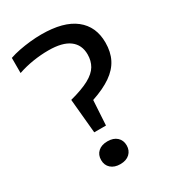

<svg xmlns="http://www.w3.org/2000/svg" viewBox="-183 -850 860 956"><g transform="rotate(-30 246.5 -372.0)"><path d="M190.5 -195.5 172 -392.5Q242.5 -411 282.8 -433Q323 -455 339.5 -483.2Q356 -511.5 356 -548Q356 -603.5 316.2 -633.2Q276.5 -663 196 -663Q152.5 -663 107.8 -656Q63 -649 20.5 -634.5V-721.5Q46.5 -730.5 77.2 -736.5Q108 -742.5 141 -746Q174 -749.5 206 -749.5Q332.5 -749.5 397.5 -698.5Q462.5 -647.5 462.5 -555Q462.5 -501 442 -460.8Q421.5 -420.5 378.2 -390.5Q335 -360.5 266.5 -337.5L258 -195.5ZM224.5 7Q191 7 171 -10.8Q151 -28.5 151 -58.5Q151 -88.5 170.8 -106.2Q190.5 -124 224.5 -124Q259 -124 278.5 -106Q298 -88 298 -58.5Q298 -29.5 278.5 -11.2Q259 7 224.5 7Z"/></g></svg>

Font: Encode Sans SC SemiExpanded Medium
Style: Regular
Weight: 500
Width: 6
Designer: Multiple Designers
Foundry: Impallari Type
Version: Version 3.002